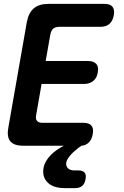

<svg xmlns="http://www.w3.org/2000/svg" viewBox="-20 -750 640 988"><path d="M215 -436H434Q462 -436 475.5 -421Q489 -406 483 -377Q479 -349 460 -333.5Q441 -318 413 -318H194L166 -158Q162 -138 170.5 -128Q179 -118 199 -118H410Q439 -118 451 -103Q463 -88 457 -59Q452 -30 435 -15Q421 -2 399 0L382 12Q355 33 339.5 52Q324 71 321 86Q318 103 329 115Q340 127 363 127H384Q406 127 415.5 138.5Q425 150 420 173Q416 196 402.5 207Q389 218 366 218H313Q254 218 225 189Q196 160 204 114Q210 80 242 47Q268 21 308 0H100Q52 0 33 -23Q14 -46 23 -94L118 -636Q127 -684 154 -707Q181 -730 229 -730H518Q547 -730 559 -715Q571 -700 565.5 -671Q560 -642 543 -627Q526 -612 497 -612H286Q265 -612 254 -602.5Q243 -593 239 -572Z"/></svg>

Font: Maple Mono
Style: Bold Italic
Weight: 700
Italic angle: -10°
Monospace: yes
Designer: subframe7536
Version: Version 7.000